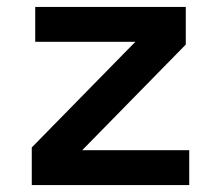

<svg xmlns="http://www.w3.org/2000/svg" viewBox="-20 -536 640 556"><path d="M528 0V-101H218L518 -407V-516H82V-415H372L72 -109V0Z"/></svg>

Font: IBM Mono SemiBold
Style: Regular
Weight: 600
Monospace: yes
Designer: Mike Abbink, Paul van der Laan, Pieter van Rosmalen
Foundry: Bold Monday
Version: Version 2.3